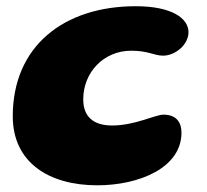

<svg xmlns="http://www.w3.org/2000/svg" viewBox="-20 -544 649 602"><path d="M285 37C415.5 37 549 -17.5 549 -128C549 -157 536 -184.5 492.5 -184.5C466.5 -184.5 403 -150.5 331.5 -150.5C273 -150.5 241 -178 241 -232.5C241 -317 305 -385 391.5 -385C446 -385 462.5 -369.5 491.5 -369.5C529 -369.5 571 -403.5 571 -443C571 -486.5 519 -524.5 405.5 -524.5C180 -524.5 20 -399 20 -179.5C20 -34.5 133.5 37 285 37Z"/></svg>

Font: Gluten
Style: Bold Italic
Weight: 700
Italic angle: -13°
Designer: Tyler Finck
Foundry: Etcetera Type Company
Version: Version 0.920